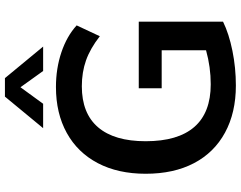

<svg xmlns="http://www.w3.org/2000/svg" viewBox="-119 -849 977 779"><g transform="rotate(-90 369.5 -459.5)"><path d="M671 -385V-43Q622 -19 553 -5Q484 9 412 9Q302 9 221 -35Q140 -79 97 -161Q54 -243 54 -357Q54 -469 97 -551Q140 -633 219.5 -677Q299 -721 406 -721Q481 -721 546.5 -699Q612 -677 656 -637L612 -543Q562 -582 514 -599Q466 -616 409 -616Q299 -616 242.5 -550Q186 -484 186 -357Q186 -226 244 -159.5Q302 -93 417 -93Q487 -93 555 -112V-292H401V-385ZM338 -773H239L367 -928H442L570 -773H471L405 -865Z"/></g></svg>

Font: Muli-Bold
Style: Bold
Weight: 700
Version: Version 2.000